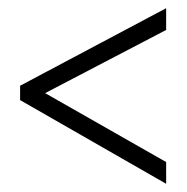

<svg xmlns="http://www.w3.org/2000/svg" viewBox="-20 -588 455 468"><path d="M385 -140V-193L90 -361L385 -515V-568L29 -379V-344Z"/></svg>

Font: Noto Sans Arabic UI XCn Lt
Style: Regular
Weight: 300
Width: 2
Designer: Monotype Design Team, Nadine Chahine and Nizar Qandah
Foundry: Monotype Imaging Inc.
Version: Version 2.010